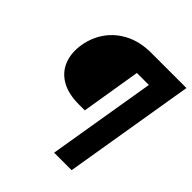

<svg xmlns="http://www.w3.org/2000/svg" viewBox="-196 -865 1003 1003"><g transform="rotate(45 305.0 -364.0)"><path d="M575.2 -600.1H371.6L317.4 -269.5H274.9Q194.3 -269.5 143.8 -299.3Q93.3 -329.1 73.2 -381.1Q53.2 -433.1 64 -499Q75.2 -564.5 112.3 -616Q149.4 -667.5 210 -697.5Q270.5 -727.5 351.1 -727.5H596.7ZM360.4 0 481.4 -727.5H610.4L489.7 0Z"/></g></svg>

Font: Inter 24pt ExtraBold
Style: Italic
Weight: 800
Italic angle: -9.3988°
Designer: Rasmus Andersson
Foundry: rsms
Version: Version 4.001;git-66647c0bb